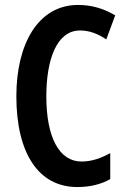

<svg xmlns="http://www.w3.org/2000/svg" viewBox="-20 -745 509 775"><path d="M303 -622C342 -622 376 -608 409 -586L445 -683C398 -711 349 -725 295 -725C133 -725 46 -566 46 -357C46 -124 137 10 292 10C343 10 388 -1 425 -22V-127C389 -107 351 -93 309 -93C220 -93 167 -189 167 -356C167 -505 209 -622 303 -622Z"/></svg>

Font: Noto Sans Devanagari ExtraCondensed SemiBold
Style: Regular
Weight: 600
Width: 2
Designer: Jelle Bosma - Monotype Design Team
Foundry: Monotype Imaging Inc.
Version: Version 2.004